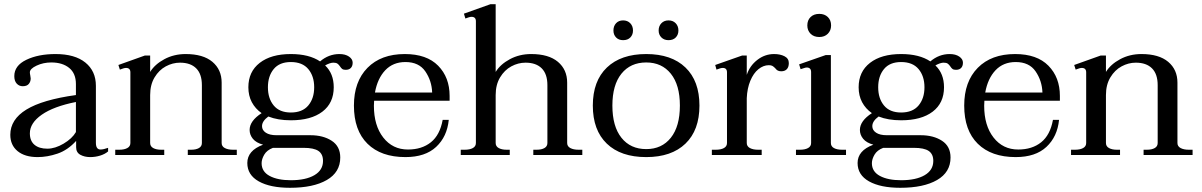

<svg xmlns="http://www.w3.org/2000/svg" viewBox="-20 -737 5714 913"><path d="M29 -96Q29 -169 105.5 -216Q182 -263 341 -285V-337Q341 -388 309 -414Q277 -440 224 -440Q186 -440 154 -425Q122 -410 122 -393Q122 -387 124 -378Q126 -369 126 -364Q126 -349 117 -338Q108 -327 88 -327Q71 -327 59.5 -339.5Q48 -352 48 -375Q48 -425 105 -452.5Q162 -480 244 -480Q336 -480 386 -439.5Q436 -399 436 -329V-58Q436 -26 458 -26Q472 -26 494 -34V-17Q479 -4 456 3Q433 10 409 10Q382 10 362 -1Q342 -12 342 -37V-67Q302 -23 253.5 -6.5Q205 10 159 10Q98 10 63.5 -18.5Q29 -47 29 -96ZM341 -109V-252Q235 -231 178.5 -191.5Q122 -152 122 -103Q122 -67 144 -48.5Q166 -30 205 -30Q242 -30 282.5 -54Q323 -78 341 -109Z M1106 -25V0H873V-25H889Q912 -25 926 -33Q940 -41 940 -57V-332Q940 -385 913 -412Q886 -439 836 -439Q801 -439 768.5 -421.5Q736 -404 715 -369Q694 -334 694 -285V-57Q694 -41 708.5 -33Q723 -25 746 -25H761V0H528V-25H547Q571 -25 585.5 -33Q600 -41 600 -57V-393Q600 -414 579 -414Q570 -414 550 -406L543 -428L669 -473H694V-395Q716 -431 761.5 -455.5Q807 -480 863 -480Q946 -480 990 -443Q1034 -406 1034 -344V-57Q1034 -41 1049 -33Q1064 -25 1088 -25Z M1657 -439Q1657 -423 1648.5 -414Q1640 -405 1624 -405Q1613 -405 1607.5 -409Q1602 -413 1597 -421Q1591 -430 1584.5 -434.5Q1578 -439 1565 -439Q1550 -439 1526 -426Q1567 -387 1567 -322Q1567 -247 1513 -206Q1459 -165 1363 -165Q1301 -165 1256 -183Q1226 -161 1226 -137Q1226 -118 1244 -106Q1262 -94 1295 -94H1456Q1517 -94 1557.5 -67.5Q1598 -41 1598 12Q1598 82 1534 119Q1470 156 1359 156Q1265 156 1210.5 125.5Q1156 95 1156 38Q1156 -21 1231 -49Q1198 -58 1182.5 -77Q1167 -96 1167 -119Q1167 -162 1224 -199Q1194 -220 1177.5 -251Q1161 -282 1161 -322Q1161 -396 1215 -438Q1269 -480 1363 -480Q1450 -480 1502 -445Q1543 -480 1594 -480Q1622 -480 1639.5 -468Q1657 -456 1657 -439ZM1474 -322Q1474 -375 1446 -408.5Q1418 -442 1363 -442Q1309 -442 1281.5 -408.5Q1254 -375 1254 -322Q1254 -269 1281.5 -235.5Q1309 -202 1363 -202Q1418 -202 1446 -235.5Q1474 -269 1474 -322ZM1224 39Q1224 79 1262 99.5Q1300 120 1363 120Q1434 120 1475 96Q1516 72 1516 28Q1516 -4 1494.5 -19Q1473 -34 1423 -34H1278Q1249 -23 1236.5 -1.5Q1224 20 1224 39Z M1759 -258Q1758 -250 1758 -234Q1758 -140 1802.5 -83Q1847 -26 1920 -26Q1986 -26 2029 -60.5Q2072 -95 2085 -167H2114Q2106 -87 2054 -38.5Q2002 10 1908 10Q1792 10 1727.5 -53.5Q1663 -117 1663 -235Q1663 -349 1727.5 -414.5Q1792 -480 1905 -480Q2009 -480 2063.5 -424.5Q2118 -369 2118 -281V-258ZM1763 -297H2035Q2033 -353 2002.5 -397.5Q1972 -442 1908 -442Q1849 -442 1812 -403Q1775 -364 1763 -297Z M2749 -25V0H2516V-25H2532Q2555 -25 2569 -33Q2583 -41 2583 -57V-332Q2583 -385 2556 -412Q2529 -439 2479 -439Q2444 -439 2411.5 -421.5Q2379 -404 2358 -369Q2337 -334 2337 -285V-57Q2337 -41 2351.5 -33Q2366 -25 2389 -25H2404V0H2171V-25H2190Q2214 -25 2228.5 -33Q2243 -41 2243 -57V-636Q2243 -657 2222 -657Q2213 -657 2193 -649L2186 -672L2312 -717H2337V-395Q2359 -431 2404.5 -455.5Q2450 -480 2506 -480Q2589 -480 2633 -443Q2677 -406 2677 -344V-57Q2677 -41 2692 -33Q2707 -25 2731 -25Z M2897 -592Q2897 -613 2909.5 -626.5Q2922 -640 2943 -640Q2964 -640 2977 -626.5Q2990 -613 2990 -592Q2990 -572 2977.5 -559Q2965 -546 2943 -546Q2922 -546 2909.5 -559Q2897 -572 2897 -592ZM3112 -592Q3112 -613 3125 -626.5Q3138 -640 3159 -640Q3180 -640 3193 -626.5Q3206 -613 3206 -592Q3206 -572 3193.5 -559Q3181 -546 3159 -546Q3138 -546 3125 -559Q3112 -572 3112 -592ZM2799 -235Q2799 -352 2866 -416Q2933 -480 3053 -480Q3173 -480 3239.5 -416Q3306 -352 3306 -235Q3306 -118 3239.5 -54Q3173 10 3053 10Q2932 10 2865.5 -54Q2799 -118 2799 -235ZM3213 -235Q3213 -333 3170 -386.5Q3127 -440 3053 -440Q2978 -440 2935 -386.5Q2892 -333 2892 -235Q2892 -136 2935 -82Q2978 -28 3053 -28Q3127 -28 3170 -82Q3213 -136 3213 -235Z M3731 -437Q3731 -418 3721.5 -408Q3712 -398 3695 -398Q3684 -398 3677.5 -402Q3671 -406 3666 -413Q3659 -420 3653 -423.5Q3647 -427 3636 -427Q3610 -427 3586.5 -408Q3563 -389 3548 -353Q3533 -317 3531 -270V-57Q3531 -41 3546 -33Q3561 -25 3585 -25H3602V0H3365V-25H3384Q3408 -25 3422.5 -33Q3437 -41 3437 -57V-393Q3437 -414 3417 -414Q3407 -414 3387 -406L3381 -428L3509 -473H3531V-381Q3545 -424 3581 -452Q3617 -480 3661 -480Q3690 -480 3710.5 -469.5Q3731 -459 3731 -437Z M3819 -616Q3819 -641 3834.5 -656Q3850 -671 3876 -671Q3901 -671 3916.5 -656Q3932 -641 3932 -616Q3932 -592 3916.5 -576.5Q3901 -561 3876 -561Q3850 -561 3834.5 -576.5Q3819 -592 3819 -616ZM3765 -25H3784Q3808 -25 3822.5 -33Q3837 -41 3837 -57V-394Q3837 -416 3816 -416Q3811 -416 3801 -412.5Q3791 -409 3787 -408L3780 -431L3906 -475H3931V-57Q3931 -41 3945.5 -33Q3960 -25 3984 -25H4003V0H3765Z M4559 -439Q4559 -423 4550.5 -414Q4542 -405 4526 -405Q4515 -405 4509.5 -409Q4504 -413 4499 -421Q4493 -430 4486.5 -434.5Q4480 -439 4467 -439Q4452 -439 4428 -426Q4469 -387 4469 -322Q4469 -247 4415 -206Q4361 -165 4265 -165Q4203 -165 4158 -183Q4128 -161 4128 -137Q4128 -118 4146 -106Q4164 -94 4197 -94H4358Q4419 -94 4459.5 -67.5Q4500 -41 4500 12Q4500 82 4436 119Q4372 156 4261 156Q4167 156 4112.5 125.5Q4058 95 4058 38Q4058 -21 4133 -49Q4100 -58 4084.5 -77Q4069 -96 4069 -119Q4069 -162 4126 -199Q4096 -220 4079.5 -251Q4063 -282 4063 -322Q4063 -396 4117 -438Q4171 -480 4265 -480Q4352 -480 4404 -445Q4445 -480 4496 -480Q4524 -480 4541.5 -468Q4559 -456 4559 -439ZM4376 -322Q4376 -375 4348 -408.5Q4320 -442 4265 -442Q4211 -442 4183.5 -408.5Q4156 -375 4156 -322Q4156 -269 4183.5 -235.5Q4211 -202 4265 -202Q4320 -202 4348 -235.5Q4376 -269 4376 -322ZM4126 39Q4126 79 4164 99.5Q4202 120 4265 120Q4336 120 4377 96Q4418 72 4418 28Q4418 -4 4396.5 -19Q4375 -34 4325 -34H4180Q4151 -23 4138.5 -1.5Q4126 20 4126 39Z M4661 -258Q4660 -250 4660 -234Q4660 -140 4704.5 -83Q4749 -26 4822 -26Q4888 -26 4931 -60.5Q4974 -95 4987 -167H5016Q5008 -87 4956 -38.5Q4904 10 4810 10Q4694 10 4629.5 -53.5Q4565 -117 4565 -235Q4565 -349 4629.5 -414.5Q4694 -480 4807 -480Q4911 -480 4965.5 -424.5Q5020 -369 5020 -281V-258ZM4665 -297H4937Q4935 -353 4904.5 -397.5Q4874 -442 4810 -442Q4751 -442 4714 -403Q4677 -364 4665 -297Z M5651 -25V0H5418V-25H5434Q5457 -25 5471 -33Q5485 -41 5485 -57V-332Q5485 -385 5458 -412Q5431 -439 5381 -439Q5346 -439 5313.5 -421.5Q5281 -404 5260 -369Q5239 -334 5239 -285V-57Q5239 -41 5253.5 -33Q5268 -25 5291 -25H5306V0H5073V-25H5092Q5116 -25 5130.5 -33Q5145 -41 5145 -57V-393Q5145 -414 5124 -414Q5115 -414 5095 -406L5088 -428L5214 -473H5239V-395Q5261 -431 5306.5 -455.5Q5352 -480 5408 -480Q5491 -480 5535 -443Q5579 -406 5579 -344V-57Q5579 -41 5594 -33Q5609 -25 5633 -25Z"/></svg>

Font: TavirajRegular
Style: Regular
Weight: 400
Designer: Katatrad Team
Foundry: CadsonDemak
Version: Version 1.000